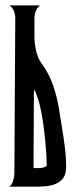

<svg xmlns="http://www.w3.org/2000/svg" viewBox="-20 -704 285 724"><path d="M109.9 -564.5Q109.9 -553.2 111.3 -540.3Q112.8 -527.3 115.7 -514.2Q118.7 -501 123.3 -489Q127.9 -477.1 134.8 -467.8Q164.1 -428.2 179.4 -384.5Q194.8 -340.8 202.6 -292.5Q206.5 -266.1 211.2 -238.5Q215.8 -210.9 220 -183.1Q224.1 -155.3 226.8 -127.7Q229.5 -100.1 229.5 -73.7Q229.5 -47.9 218.5 -33Q207.5 -18.1 190.2 -10.7Q172.9 -3.4 151.6 -1.7Q130.4 0 109.9 0H15.1Q25.4 -7.8 29.8 -22.9Q34.2 -38.1 34.2 -50.3L37.6 -635.3Q37.6 -649.4 32.5 -662.4Q27.3 -675.3 16.1 -683.6H130.4Q119.6 -674.3 114.7 -661.9Q109.9 -649.4 109.9 -635.3ZM106.4 -70.3Q110.4 -70.3 118.7 -70.1Q127 -69.8 135.3 -70.8Q143.6 -71.8 149.9 -74.5Q156.2 -77.1 156.2 -82.5Q156.2 -98.1 154.8 -122.1Q153.3 -146 150.6 -173.6Q147.9 -201.2 144 -230.5Q140.1 -259.8 134.8 -286.1Q129.4 -312.5 122.6 -333.7Q115.7 -355 107.9 -367.2Z"/></svg>

Font: XAYAX
Style: Regular
Weight: 400
Designer: Peter Wiegel
Foundry: Peter Wiegel
Version: Version 1.000 2009 initial release